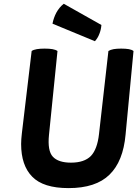

<svg xmlns="http://www.w3.org/2000/svg" viewBox="-20 -972 727 1016"><path d="M284.2 -702.1Q274.4 -709 257.8 -711.9Q241.2 -714.8 215.8 -714.8Q191.4 -714.8 174.8 -711.9Q157.2 -709 147.5 -702.1Q129.9 -556.6 95.7 -266.6Q93.8 -250 92.8 -236.3Q91.8 -223.6 91.8 -210Q91.8 -96.7 150.4 -37.1Q209 23.4 342.8 23.4Q487.3 23.4 559.6 -47.9Q631.8 -118.2 644.5 -259.8Q659.2 -407.2 686.5 -702.1Q677.7 -709 662.1 -711.9Q645.5 -714.8 621.1 -714.8Q597.7 -714.8 581.1 -711.9Q564.5 -709 553.7 -702.1Q537.1 -555.7 503.9 -262.7Q495.1 -182.6 460.9 -146.5Q425.8 -111.3 355.5 -111.3Q289.1 -111.3 259.8 -142.6Q230.5 -173.8 239.3 -258.8Q253.9 -406.2 284.2 -702.1ZM317.4 -952.1Q293.9 -933.6 278.3 -905.3Q263.7 -877.9 257.8 -846.7Q333 -816.4 482.4 -753.9Q498 -771.5 505.9 -793Q514.6 -814.5 516.6 -839.8Q450.2 -877 317.4 -952.1Z"/></svg>

Font: cl
Style: Bold Italic
Weight: 400
Designer: Mitja Miklavcic
Version: Version 7.504; 2011; Build 1022